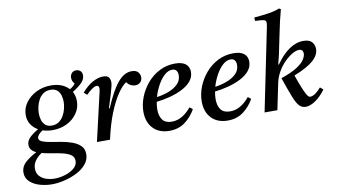

<svg xmlns="http://www.w3.org/2000/svg" viewBox="-122 -971 2535 1446"><g transform="rotate(-10 1145.5 -248.5)"><path d="M168 255Q122 255 76.5 242Q31 229 1 201.5Q-29 174 -29 132Q-29 85 7.5 53Q44 21 93 -4Q71 -14 57.5 -29.5Q44 -45 44 -68Q44 -96 66 -120Q88 -144 136 -172Q103 -190 83 -221Q63 -252 63 -293Q63 -344 93.5 -386.5Q124 -429 175 -454.5Q226 -480 287 -480Q376 -480 425 -427Q453 -443 467 -463Q448 -483 448 -510Q448 -530 460.5 -544.5Q473 -559 495 -559Q513 -559 526.5 -547.5Q540 -536 540 -513Q540 -482 513.5 -456Q487 -430 443 -403Q461 -371 461 -331Q461 -279 432 -237Q403 -195 354 -170.5Q305 -146 244 -146Q203 -146 168 -158Q148 -145 136.5 -131.5Q125 -118 125 -106Q125 -87 149.5 -77Q174 -67 212 -61Q250 -55 293 -47.5Q336 -40 374 -26.5Q412 -13 436.5 11Q461 35 461 75Q461 118 432.5 152Q404 186 359 208.5Q314 231 263.5 243Q213 255 168 255ZM131 9Q97 32 79 58.5Q61 85 61 117Q61 152 81 174Q101 196 132 206Q163 216 196 216Q235 216 276 203.5Q317 191 345 167.5Q373 144 373 111Q373 81 349.5 65Q326 49 288.5 40Q251 31 209.5 25Q168 19 131 9ZM244 -181Q276 -181 298.5 -197Q321 -213 335 -238Q349 -263 355.5 -291Q362 -319 362 -343Q362 -365 355.5 -389.5Q349 -414 331 -431Q313 -448 278 -448Q246 -448 223.5 -432Q201 -416 187.5 -391Q174 -366 168 -338.5Q162 -311 162 -287Q162 -263 169 -238.5Q176 -214 194 -197.5Q212 -181 244 -181Z M656 0H556L638 -355Q645 -384 645 -393Q645 -417 627 -417Q613 -417 590.5 -401.5Q568 -386 546 -363Q539 -368 533.5 -373Q528 -378 523 -384Q563 -431 606 -454.5Q649 -478 686 -478Q719 -478 730 -462.5Q741 -447 741 -426Q741 -413 737 -395.5Q733 -378 721 -337L689 -234L695 -233Q747 -358 797 -419Q847 -480 905 -480Q940 -480 954.5 -462Q969 -444 969 -423Q969 -398 953 -384Q937 -370 915 -370Q899 -370 881 -378.5Q863 -387 851 -406Q820 -386 784 -333.5Q748 -281 714.5 -197.5Q681 -114 656 0Z M1345 -398Q1345 -359 1320 -328.5Q1295 -298 1252.5 -276Q1210 -254 1158 -240Q1106 -226 1052 -220Q1046 -189 1046 -162Q1046 -112 1068 -82.5Q1090 -53 1139 -53Q1182 -53 1220 -76Q1258 -99 1287 -136Q1303 -127 1310 -117Q1276 -59 1227 -23.5Q1178 12 1110 12Q1031 12 985.5 -35.5Q940 -83 940 -163Q940 -219 962 -275Q984 -331 1023.5 -377.5Q1063 -424 1117.5 -452Q1172 -480 1236 -480Q1292 -480 1318.5 -458Q1345 -436 1345 -398ZM1060 -255Q1107 -261 1150.5 -277.5Q1194 -294 1222 -321.5Q1250 -349 1250 -389Q1250 -411 1240 -424.5Q1230 -438 1208 -438Q1177 -438 1148 -411.5Q1119 -385 1096 -343Q1073 -301 1060 -255Z M1791 -398Q1791 -359 1766 -328.5Q1741 -298 1698.5 -276Q1656 -254 1604 -240Q1552 -226 1498 -220Q1492 -189 1492 -162Q1492 -112 1514 -82.5Q1536 -53 1585 -53Q1628 -53 1666 -76Q1704 -99 1733 -136Q1749 -127 1756 -117Q1722 -59 1673 -23.5Q1624 12 1556 12Q1477 12 1431.5 -35.5Q1386 -83 1386 -163Q1386 -219 1408 -275Q1430 -331 1469.5 -377.5Q1509 -424 1563.5 -452Q1618 -480 1682 -480Q1738 -480 1764.5 -458Q1791 -436 1791 -398ZM1506 -255Q1553 -261 1596.5 -277.5Q1640 -294 1668 -321.5Q1696 -349 1696 -389Q1696 -411 1686 -424.5Q1676 -438 1654 -438Q1623 -438 1594 -411.5Q1565 -385 1542 -343Q1519 -301 1506 -255Z M1936 0H1838L1964 -617Q1967 -631 1969 -643Q1971 -655 1971 -662Q1971 -681 1953.5 -685.5Q1936 -690 1888 -691Q1887 -695 1886.5 -699.5Q1886 -704 1886 -708Q1886 -714 1887 -718Q1941 -722 1992.5 -729.5Q2044 -737 2081 -752L2094 -745Q2082 -702 2071.5 -656Q2061 -610 2052 -565L2021 -415L2002 -337H2007Q2056 -407 2109 -443.5Q2162 -480 2218 -480Q2265 -480 2284 -457Q2303 -434 2303 -405Q2303 -358 2257 -317Q2211 -276 2108 -235Q2130 -172 2145 -136Q2160 -100 2169.5 -83Q2179 -66 2185.5 -61.5Q2192 -57 2198 -57Q2216 -57 2238 -72.5Q2260 -88 2281 -113Q2294 -104 2304 -93Q2267 -43 2226.5 -15.5Q2186 12 2151 12Q2123 12 2103 -8.5Q2083 -29 2062 -82Q2041 -135 2008 -232Q2092 -261 2134.5 -289.5Q2177 -318 2191.5 -343Q2206 -368 2206 -387Q2206 -401 2199 -410Q2192 -419 2175 -419Q2152 -419 2122 -401.5Q2092 -384 2062.5 -354.5Q2033 -325 2010.5 -286.5Q1988 -248 1979 -207L1978 -203Z"/></g></svg>

Font: Castoro
Style: Italic
Weight: 400
Italic angle: -11°
Designer: John Hudson with Paul Hanslow, assisted by Kaja Sojewska.
Foundry: Tiro Typeworks Ltd.
Version: Version 2.04